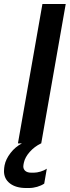

<svg xmlns="http://www.w3.org/2000/svg" viewBox="-56 -720 350 964"><path d="M157 -700H274L151 0H34ZM-36 139Q-36 129 -35 123L-33 110Q-27 79 -3 48Q21 17 54 0H150Q117 16 93.5 42.5Q70 69 64 96L62 106Q61 109 61 115Q61 130 71.5 138.5Q82 147 101 147H114Q129 147 147.5 141.5Q166 136 179 127L166 202Q151 212 130.5 218Q110 224 89 224H75Q24 224 -6 201Q-36 178 -36 139Z"/></svg>

Font: Bai Jamjuree SemiBold
Style: Italic
Weight: 600
Italic angle: -10°
Version: Version 1.000; ttfautohint (v1.6)